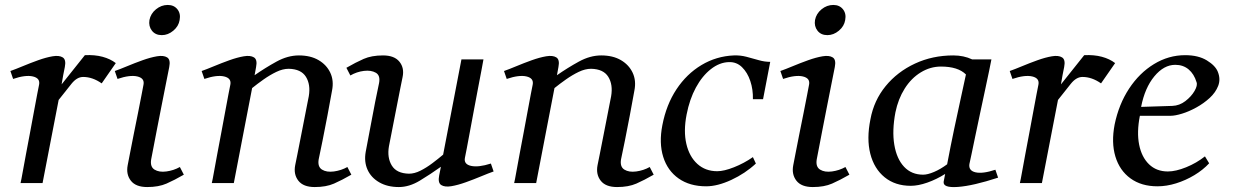

<svg xmlns="http://www.w3.org/2000/svg" viewBox="-20 -740 4983 776"><path d="M63 0Q66 -12 71.5 -43.5Q77 -75 85 -117Q93 -159 101.5 -204.5Q110 -250 117.5 -290.5Q125 -331 130.5 -360Q136 -389 138 -398Q143 -424 113 -431Q83 -438 33 -421L22 -453Q42 -460 72 -472.5Q102 -485 134 -496.5Q166 -508 192.5 -512.5Q219 -517 233.5 -508Q248 -499 242 -469Q239 -454 235.5 -436.5Q232 -419 229 -399L323 -517Q363 -519 394.5 -510.5Q426 -502 448 -485L391 -403Q354 -429 316 -429Q291 -429 269 -401.5Q247 -374 217 -336Q203 -265 186.5 -178.5Q170 -92 152 0Z M634 -598Q608 -598 594 -616Q580 -634 584 -659Q589 -685 610.5 -702.5Q632 -720 658 -720Q683 -720 697 -702.5Q711 -685 706 -659Q702 -634 680.5 -616Q659 -598 634 -598ZM575 16Q529 16 509 -9.5Q489 -35 496 -72Q499 -87 505.5 -121Q512 -155 520.5 -197.5Q529 -240 537.5 -282Q546 -324 552 -356Q558 -388 560 -398Q565 -424 535 -431Q505 -438 455 -421L444 -453Q464 -460 494 -472.5Q524 -485 556 -496.5Q588 -508 614.5 -512.5Q641 -517 655.5 -508Q670 -499 664 -469Q658 -439 649.5 -396Q641 -353 631.5 -305Q622 -257 613.5 -213Q605 -169 599 -137.5Q593 -106 591 -96Q586 -66 604.5 -54.5Q623 -43 652.5 -47Q682 -51 707 -65L723 -34Q685 -12 653 2Q621 16 575 16Z M836 0Q839 -12 844.5 -43.5Q850 -75 858 -117Q866 -159 874.5 -204.5Q883 -250 890.5 -290.5Q898 -331 903.5 -360Q909 -389 911 -398Q916 -424 886 -431Q856 -438 806 -421L795 -453Q815 -460 845 -472.5Q875 -485 907 -496.5Q939 -508 965.5 -512.5Q992 -517 1006.5 -508Q1021 -499 1015 -469Q1012 -455 1009 -436Q1052 -466 1097.5 -491Q1143 -516 1188 -516Q1235 -516 1267.5 -497Q1300 -478 1315 -446Q1330 -414 1322 -374Q1314 -328 1303.5 -273.5Q1293 -219 1283.5 -171Q1274 -123 1268 -96Q1263 -66 1281.5 -54.5Q1300 -43 1329.5 -47Q1359 -51 1384 -65L1400 -34Q1362 -12 1330 2Q1298 16 1252 16Q1206 16 1186 -9.5Q1166 -35 1173 -72Q1176 -87 1182 -116.5Q1188 -146 1195 -182.5Q1202 -219 1209 -254Q1216 -289 1221 -315.5Q1226 -342 1228 -351Q1236 -398 1216.5 -429.5Q1197 -461 1147 -462Q1123 -462 1097 -449.5Q1071 -437 1045.5 -419Q1020 -401 999 -384Q984 -308 965 -208Q946 -108 925 0Z M1592 16Q1546 16 1513 -3Q1480 -22 1465.5 -54Q1451 -86 1458 -126Q1467 -172 1477 -226.5Q1487 -281 1496.5 -329Q1506 -377 1512 -404Q1518 -435 1499 -446Q1480 -457 1451 -453.5Q1422 -450 1396 -435L1380 -466Q1418 -488 1450 -502Q1482 -516 1528 -516Q1574 -516 1594.5 -490.5Q1615 -465 1607 -428Q1604 -413 1598 -383.5Q1592 -354 1585 -317.5Q1578 -281 1571 -246Q1564 -211 1559 -184.5Q1554 -158 1552 -149Q1544 -103 1563.5 -71Q1583 -39 1633 -38Q1655 -38 1679 -50Q1703 -62 1727 -80Q1751 -98 1771 -115Q1786 -192 1805 -292Q1824 -392 1845 -500H1934Q1932 -488 1926 -456.5Q1920 -425 1912 -383Q1904 -341 1895.5 -295.5Q1887 -250 1879.5 -209.5Q1872 -169 1866.5 -140Q1861 -111 1859 -102Q1854 -76 1884 -69.5Q1914 -63 1964 -79L1975 -47Q1955 -40 1925 -27.5Q1895 -15 1863 -3.5Q1831 8 1804.5 12.5Q1778 17 1763.5 8Q1749 -1 1755 -31Q1758 -46 1762 -66Q1720 -36 1677 -10Q1634 16 1592 16Z M2058 0Q2061 -12 2066.5 -43.5Q2072 -75 2080 -117Q2088 -159 2096.5 -204.5Q2105 -250 2112.5 -290.5Q2120 -331 2125.5 -360Q2131 -389 2133 -398Q2138 -424 2108 -431Q2078 -438 2028 -421L2017 -453Q2037 -460 2067 -472.5Q2097 -485 2129 -496.5Q2161 -508 2187.5 -512.5Q2214 -517 2228.5 -508Q2243 -499 2237 -469Q2234 -455 2231 -436Q2274 -466 2319.5 -491Q2365 -516 2410 -516Q2457 -516 2489.5 -497Q2522 -478 2537 -446Q2552 -414 2544 -374Q2536 -328 2525.5 -273.5Q2515 -219 2505.5 -171Q2496 -123 2490 -96Q2485 -66 2503.5 -54.5Q2522 -43 2551.5 -47Q2581 -51 2606 -65L2622 -34Q2584 -12 2552 2Q2520 16 2474 16Q2428 16 2408 -9.5Q2388 -35 2395 -72Q2398 -87 2404 -116.5Q2410 -146 2417 -182.5Q2424 -219 2431 -254Q2438 -289 2443 -315.5Q2448 -342 2450 -351Q2458 -398 2438.5 -429.5Q2419 -461 2369 -462Q2345 -462 2319 -449.5Q2293 -437 2267.5 -419Q2242 -401 2221 -384Q2206 -308 2187 -208Q2168 -108 2147 0Z M2834 13Q2768 13 2723 -18.5Q2678 -50 2660.5 -106Q2643 -162 2657 -234Q2673 -317 2714 -379Q2755 -441 2815 -477Q2875 -513 2946 -516Q2972 -517 2997 -510.5Q3022 -504 3046 -497Q3070 -490 3093 -490L3064 -339H3023Q3024 -378 3012.5 -412.5Q3001 -447 2979 -468.5Q2957 -490 2926 -489Q2888 -488 2853 -460.5Q2818 -433 2792.5 -386Q2767 -339 2755 -277Q2742 -210 2754 -158.5Q2766 -107 2798.5 -77.5Q2831 -48 2879 -48Q2906 -48 2946.5 -64Q2987 -80 3023 -105L3035 -79Q2992 -39 2936 -13Q2880 13 2834 13Z M3324 -598Q3298 -598 3284 -616Q3270 -634 3274 -659Q3279 -685 3300.5 -702.5Q3322 -720 3348 -720Q3373 -720 3387 -702.5Q3401 -685 3396 -659Q3392 -634 3370.5 -616Q3349 -598 3324 -598ZM3265 16Q3219 16 3199 -9.5Q3179 -35 3186 -72Q3189 -87 3195.5 -121Q3202 -155 3210.5 -197.5Q3219 -240 3227.5 -282Q3236 -324 3242 -356Q3248 -388 3250 -398Q3255 -424 3225 -431Q3195 -438 3145 -421L3134 -453Q3154 -460 3184 -472.5Q3214 -485 3246 -496.5Q3278 -508 3304.5 -512.5Q3331 -517 3345.5 -508Q3360 -499 3354 -469Q3348 -439 3339.5 -396Q3331 -353 3321.5 -305Q3312 -257 3303.5 -213Q3295 -169 3289 -137.5Q3283 -106 3281 -96Q3276 -66 3294.5 -54.5Q3313 -43 3342.5 -47Q3372 -51 3397 -65L3413 -34Q3375 -12 3343 2Q3311 16 3265 16Z M3783 -471Q3740 -471 3701.5 -447.5Q3663 -424 3636.5 -382Q3610 -340 3599 -286Q3585 -212 3594.5 -155Q3604 -98 3634 -66Q3664 -34 3711 -34Q3729 -34 3755 -45Q3781 -56 3808 -76Q3822 -150 3836.5 -219Q3851 -288 3863.5 -344.5Q3876 -401 3884 -439Q3852 -471 3783 -471ZM3661 11Q3598 11 3555.5 -23.5Q3513 -58 3497.5 -118.5Q3482 -179 3498 -258Q3512 -334 3559.5 -392Q3607 -450 3678 -483Q3749 -516 3833 -516Q3875 -516 3909 -500H3987Q3985 -488 3978 -455Q3971 -422 3961.5 -377Q3952 -332 3941.5 -283.5Q3931 -235 3922 -191Q3913 -147 3906.5 -116.5Q3900 -86 3898 -77Q3894 -50 3923 -43.5Q3952 -37 4003 -54L4014 -22Q3913 11 3851.5 15.5Q3790 20 3794 -6Q3797 -21 3800 -37Q3765 -15 3728 -2Q3691 11 3661 11Z M4102 0Q4105 -12 4110.5 -43.5Q4116 -75 4124 -117Q4132 -159 4140.5 -204.5Q4149 -250 4156.5 -290.5Q4164 -331 4169.5 -360Q4175 -389 4177 -398Q4182 -424 4152 -431Q4122 -438 4072 -421L4061 -453Q4081 -460 4111 -472.5Q4141 -485 4173 -496.5Q4205 -508 4231.5 -512.5Q4258 -517 4272.5 -508Q4287 -499 4281 -469Q4278 -454 4274.5 -436.5Q4271 -419 4268 -399L4362 -517Q4402 -519 4433.5 -510.5Q4465 -502 4487 -485L4430 -403Q4393 -429 4355 -429Q4330 -429 4308 -401.5Q4286 -374 4256 -336Q4242 -265 4225.5 -178.5Q4209 -92 4191 0Z M4658 13Q4593 13 4549 -19Q4505 -51 4488 -107.5Q4471 -164 4485 -237Q4502 -319 4543.5 -382Q4585 -445 4644 -481Q4703 -517 4770 -517Q4823 -517 4857.5 -496Q4892 -475 4902 -450Q4914 -420 4903.5 -393Q4893 -366 4869 -344Q4845 -322 4815 -305.5Q4785 -289 4757 -280.5Q4729 -272 4711 -272H4587Q4574 -206 4584 -155.5Q4594 -105 4624 -76Q4654 -47 4700 -47Q4732 -47 4774 -64Q4816 -81 4850 -108L4867 -80Q4842 -53 4807 -32Q4772 -11 4733.5 1Q4695 13 4658 13ZM4592 -308 4718 -312Q4747 -313 4771 -331.5Q4795 -350 4808 -372.5Q4821 -395 4816 -408Q4806 -441 4784 -459.5Q4762 -478 4730 -478Q4684 -478 4645.5 -431.5Q4607 -385 4592 -308Z"/></svg>

Font: Wittgenstein-Italic Regular
Style: Italic
Weight: 400
Italic angle: -11°
Designer: Jörg Drees
Foundry: Jörg Drees
Version: Version 1.000; ttfautohint (v1.8.4.7-5d5b)